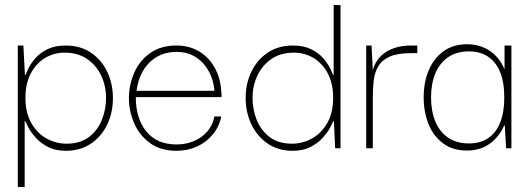

<svg xmlns="http://www.w3.org/2000/svg" viewBox="-20 -583 2071 755"><path d="M239 10Q198 10 169 -5Q140 -20 121 -41Q102 -62 92 -81Q82 -100 79 -107H77V152H50V-404H72L78 -288H80Q83 -296 92 -314.5Q101 -333 119 -354Q137 -375 166.5 -389.5Q196 -404 238 -404Q296 -404 337.5 -376Q379 -348 401.5 -301Q424 -254 424 -197Q424 -139 401 -92Q378 -45 336.5 -17.5Q295 10 239 10ZM242 -18Q295 -18 329.5 -44Q364 -70 380.5 -111.5Q397 -153 397 -198Q397 -244 378.5 -284.5Q360 -325 323.5 -350.5Q287 -376 234 -376Q193 -376 158 -355.5Q123 -335 101.5 -295Q80 -255 80 -198Q80 -140 103 -99.5Q126 -59 163 -38.5Q200 -18 242 -18Z M674 10Q611 10 569 -21Q527 -52 506.5 -101Q486 -150 487 -202Q488 -253 509 -299.5Q530 -346 571.5 -375Q613 -404 674 -404Q723 -404 761 -382Q799 -360 822.5 -320Q846 -280 850 -226Q851 -220 851 -213.5Q851 -207 851 -201H514Q514 -117 555.5 -66Q597 -15 674 -15Q730 -15 771.5 -44.5Q813 -74 823 -125H850Q842 -85 817 -54.5Q792 -24 755 -7Q718 10 674 10ZM517 -226H823Q822 -249 813 -275.5Q804 -302 786 -325.5Q768 -349 740 -364Q712 -379 674 -379Q640 -379 613 -367.5Q586 -356 566 -335.5Q546 -315 533.5 -287Q521 -259 517 -226Z M1131 10Q1074 10 1032.5 -18.5Q991 -47 968.5 -94Q946 -141 946 -198Q946 -255 969 -302Q992 -349 1033.5 -376.5Q1075 -404 1132 -404Q1174 -404 1203.5 -389.5Q1233 -375 1251 -354Q1269 -333 1278 -314.5Q1287 -296 1290 -288H1292V-563H1319V0H1298L1293 -107H1291Q1288 -100 1278 -81Q1268 -62 1249 -41Q1230 -20 1201 -5Q1172 10 1131 10ZM1128 -18Q1170 -18 1207 -38.5Q1244 -59 1267 -99.5Q1290 -140 1290 -198Q1290 -255 1268.5 -295Q1247 -335 1212 -355.5Q1177 -376 1136 -376Q1083 -376 1046.5 -350.5Q1010 -325 991.5 -284.5Q973 -244 973 -198Q973 -153 989.5 -111.5Q1006 -70 1040.5 -44Q1075 -18 1128 -18Z M1420 0V-404H1441L1447 -288L1446 -202V0ZM1446 -202 1443 -289Q1446 -315 1457.5 -336Q1469 -357 1488.5 -372Q1508 -387 1535 -395.5Q1562 -404 1596 -404H1621V-374H1596Q1542 -374 1511.5 -360Q1481 -346 1467 -321.5Q1453 -297 1449.5 -266Q1446 -235 1446 -202Z M1816 9Q1760 9 1722 -19.5Q1684 -48 1665 -95.5Q1646 -143 1646 -200Q1646 -260 1666 -307Q1686 -354 1724 -381.5Q1762 -409 1816 -409Q1843 -409 1866 -402Q1889 -395 1907.5 -382Q1926 -369 1940 -351.5Q1954 -334 1963 -312H1964V-404H1991V0H1970L1965 -90H1963Q1953 -68 1939 -50Q1925 -32 1906.5 -18.5Q1888 -5 1865.5 2Q1843 9 1816 9ZM1824 -19Q1869 -19 1900 -40Q1931 -61 1947 -101.5Q1963 -142 1963 -199Q1963 -261 1946 -301Q1929 -341 1898 -361Q1867 -381 1824 -381Q1775 -381 1741.5 -357.5Q1708 -334 1691.5 -293.5Q1675 -253 1675 -200Q1675 -146 1692 -105Q1709 -64 1742.5 -41.5Q1776 -19 1824 -19Z"/></svg>

Font: Darker Grotesque Light
Style: Regular
Weight: 300
Designer: Gabriel Lam
Foundry: TypeRant
Version: Version 1.000;gftools[0.9.28]